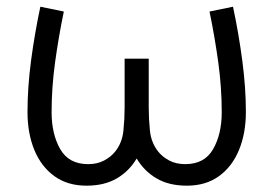

<svg xmlns="http://www.w3.org/2000/svg" viewBox="-20 -556 830 583"><path d="M358.4 -377.9H431.6V-228.5Q431.6 -194.8 435.3 -158.9Q439 -123 460 -96.2Q473.1 -79.6 493.9 -68.6Q514.6 -57.6 542.5 -57.6Q601.1 -57.6 627.2 -103.3Q653.3 -148.9 653.3 -215.3Q653.3 -290 642.8 -366.5Q632.3 -442.9 616.2 -521L687.5 -535.6Q705.1 -453.1 715.8 -371.3Q726.6 -289.6 726.6 -215.8Q726.6 -151.4 705.8 -100.8Q685.1 -50.3 645 -21.2Q605 7.8 547.4 7.8Q493.2 7.8 455.6 -14.2Q418 -36.1 395 -74.7Q372.1 -36.1 334.5 -14.2Q296.9 7.8 242.7 7.8Q185.1 7.8 145 -21.2Q105 -50.3 84.2 -100.8Q63.5 -151.4 63.5 -215.8Q63.5 -289.6 74.2 -371.3Q85 -453.1 102.5 -535.6L173.8 -521Q157.7 -442.9 147.2 -366.5Q136.7 -290 136.7 -215.3Q136.7 -148.9 162.8 -103.3Q189 -57.6 247.6 -57.6Q275.4 -57.6 296.1 -68.6Q316.9 -79.6 330.1 -96.2Q351.1 -123 354.7 -158.9Q358.4 -194.8 358.4 -228.5Z"/></svg>

Font: Gidole
Style: Regular
Weight: 400
Version: Version 2.100; ttfautohint (v1.8.4.7-5d5b)